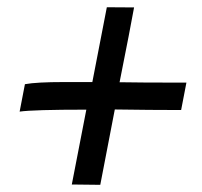

<svg xmlns="http://www.w3.org/2000/svg" viewBox="-20 -520 558 530"><path d="M48.8 -287.6Q80.6 -293.5 156.7 -293.5Q156.7 -293.5 234.9 -293.5L274.9 -500L350.1 -499.5Q349.1 -493.7 335 -419.4Q335 -419.4 310.1 -293Q371.6 -292 454.1 -292Q454.1 -292 494.6 -292L480 -216.3H472.7Q398.9 -216.3 296.9 -217.8L256.8 -9.8L178.2 -10.7L218.3 -217.3Q71.8 -217.3 34.2 -211.9Z"/></svg>

Font: Fantasque Sans Mono
Style: Italic
Weight: 400
Italic angle: -11°
Monospace: yes
Designer: Jany Belluz
Version: Version 1.8.0 ; ttfautohint (v1.8.2)